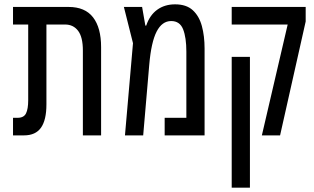

<svg xmlns="http://www.w3.org/2000/svg" viewBox="-20 -624 1449 885"><path d="M40 0V-81H61Q90 -81 100 -101.5Q110 -122 110 -162V-511H40V-592H296Q372 -592 409 -544Q446 -496 446 -407V0H362V-391Q362 -453 340 -482Q318 -511 280 -511H194V-143Q194 -71 169 -35.5Q144 0 91 0Z M787 -604Q839 -604 868.5 -577Q898 -550 910.5 -504Q923 -458 923 -400V0H739V-81H839V-386Q839 -451 824 -489Q809 -527 769 -527Q727 -527 702 -478.5Q677 -430 668 -326L640 0H556L593 -425L551 -592H635L650 -506H654Q670 -554 704.5 -579Q739 -604 787 -604Z M1187 0 1306 -511H1048V-592H1389V-525L1271 0ZM1048 241V-362H1132V241Z"/></svg>

Font: Noto Sans Hebrew ExtraCondensed
Style: Regular
Weight: 400
Width: 2
Designer: Monotype Design Team
Foundry: Monotype Imaging Inc.
Version: Version 2.004; ttfautohint (v1.8.4.7-5d5b)